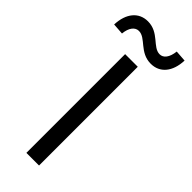

<svg xmlns="http://www.w3.org/2000/svg" viewBox="-319 -871 902 902"><g transform="rotate(45 132.0 -420.5)"><path d="M90 0H174V-656H90ZM207 -709C267 -709 306 -755 309 -832L253 -836C248 -793 230 -770 205 -770C158 -770 132 -841 57 -841C-3 -841 -42 -795 -45 -718L11 -714C15 -756 34 -779 59 -779C106 -779 132 -709 207 -709Z"/></g></svg>

Font: DAIFUKU Sans
Style: Regular
Weight: 400
Designer: Original font ‘Source Han Sans JP’ : Paul D. Hunt
Foundry: Daifuku
Version: Version 1.000